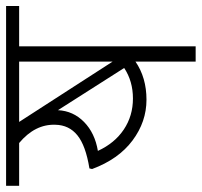

<svg xmlns="http://www.w3.org/2000/svg" viewBox="-51 -627 663 631"><g transform="rotate(-90 280.5 -311.5)"><path d="M372.6 -234.9 233.9 -452.6Q231.4 -402.3 195.1 -366.7Q158.7 -331.1 100.1 -321.3Q125.5 -266.1 170.4 -236.1Q215.3 -206.1 272.2 -206.1Q329.1 -206.1 372.6 -234.9ZM393.6 -580.1H195.3L393.6 -272.9ZM393.6 0V-197.8Q340.8 -161.6 268.3 -161.6Q195.8 -161.6 134.3 -207.5Q72.8 -253.4 40.5 -340.3L42.5 -349.1Q117.7 -361.3 151.4 -388.7Q185.1 -416 186 -460.9Q188.5 -527.8 126 -580.1H-14.6V-623H576.2V-580.1H443.8V0Z"/></g></svg>

Font: Yantramanav Light
Style: Regular
Weight: 300
Version: Version 1.001;PS 1.0;hotconv 1.0.72;makeotf.lib2.5.5900; ttf